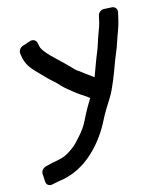

<svg xmlns="http://www.w3.org/2000/svg" viewBox="-110 -582 712 840"><g transform="rotate(-15 245.5 -162.0)"><path d="M55 -440C43 -436 33 -422 36 -408L40 -384C40 -383 41 -383 41 -382C51 -348 68 -332 96 -303C109 -290 126 -271 144 -256C160 -243 175 -222 195 -207L216 -190C234 -175 255 -162 270 -152L281 -143C264 -116 250 -92 231 -53C220 -30 205 -11 190 6C168 30 163 38 137 56C101 80 88 80 47 88L18 95C5 98 -7 109 -6 124L-4 160C-3 174 9 182 23 179L53 173C75 169 82 170 113 159C200 129 271 49 313 -36C330 -70 343 -88 365 -124C385 -156 409 -219 424 -261C435 -292 449 -319 460 -355C467 -378 483 -414 489 -444L496 -475C499 -489 489 -501 476 -502L440 -504C428 -505 414 -496 411 -481L404 -450C402 -442 397 -427 390 -409C378 -378 372 -351 360 -324C352 -306 337 -263 323 -226C309 -236 297 -245 276 -261L254 -277C251 -279 244 -286 236 -295C209 -323 194 -335 162 -367C141 -388 130 -404 126 -414L121 -436C118 -450 104 -456 91 -452Z"/></g></svg>

Font: Reckless Catfish
Style: HeavyIt
Weight: 400
Foundry: Cannot Into Space Fonts
Version: Version 0.2894